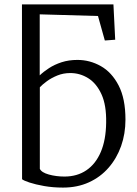

<svg xmlns="http://www.w3.org/2000/svg" viewBox="-20 -839 623 870"><path d="M265.5 11Q220 11 180.2 4Q140.5 -3 113.5 -12Q86.5 -21 80 -27L79.5 -819H494L502 -659L455 -655.5L424 -766.5L160 -774V-497.5Q177 -514 202 -530.2Q227 -546.5 259.2 -557Q291.5 -567.5 331 -567.5Q387 -567.5 436.8 -539.5Q486.5 -511.5 517.5 -451.8Q548.5 -392 548.5 -297Q548.5 -233 528.8 -177.2Q509 -121.5 472 -79Q435 -36.5 382.8 -12.8Q330.5 11 265.5 11ZM272 -39Q329.5 -39 371.5 -67.5Q413.5 -96 436.8 -150.5Q460 -205 461 -283Q462.5 -362 440 -411.5Q417.5 -461 380 -484.5Q342.5 -508 298.5 -508Q267 -508 240 -497Q213 -486 192.5 -471Q172 -456 160.5 -443.5V-74Q168 -57.5 201.2 -48.2Q234.5 -39 272 -39Z"/></svg>

Font: Merriweather 24pt Light
Style: Regular
Weight: 300
Designer: Eben Sorkin
Foundry: Eben Sorkin
Version: Version 2.100